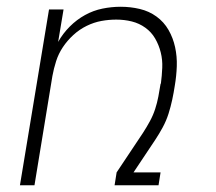

<svg xmlns="http://www.w3.org/2000/svg" viewBox="-20 -548 640 568"><path d="M39 0 125 -520H168L152 -424Q166 -449 186.5 -469.5Q207 -490 231.5 -503.5Q256 -517 283 -522.5Q310 -528 337 -528Q366 -528 393.5 -521.5Q421 -515 443 -499Q465 -483 478.5 -459.5Q492 -436 498 -408.5Q504 -381 503 -352Q502 -323 497 -294Q494 -274 489.5 -253Q485 -232 478.5 -211.5Q472 -191 461.5 -171.5Q451 -152 439 -134L375 -38H455L449 0H319L325 -38L403 -155Q414 -172 423.5 -189.5Q433 -207 439 -225.5Q445 -244 448.5 -262.5Q452 -281 455 -300L456 -301Q459 -324 460 -347.5Q461 -371 455.5 -393Q450 -415 439 -434Q428 -453 410 -466Q392 -479 370 -484.5Q348 -490 324 -490Q302 -490 280 -486Q258 -482 236.5 -471.5Q215 -461 197 -444.5Q179 -428 166 -408.5Q153 -389 146 -367Q139 -345 135 -323L82 0Z"/></svg>

Font: Iosevka Extralight Extended
Style: Italic
Weight: 200
Width: 7
Italic angle: -9°
Monospace: yes
Designer: Belleve Invis
Foundry: Belleve Invis
Version: Version 32.5.0; ttfautohint (v1.8.4)